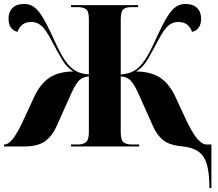

<svg xmlns="http://www.w3.org/2000/svg" viewBox="-20 -740 1099 970"><path d="M1038 210Q1038 135 1025 90.5Q1012 46 981.5 25Q951 4 898 -1Q833 -7 802.5 -33.5Q772 -60 755 -98L679 -268Q656 -318 638 -335Q620 -352 590 -354V-72Q590 -31 605 -20.5Q620 -10 645 -10H683V0H339V-10H374Q399 -10 414 -21.5Q429 -33 429 -72V-354Q399 -352 381 -335Q363 -318 340 -268L264 -98Q244 -54 208.5 -27Q173 0 98 0H0V-10H3Q23 -10 47 -41Q71 -72 108 -154L152 -249Q183 -316 229 -347Q275 -378 351 -379Q317 -399 293.5 -439Q270 -479 240 -536Q210 -593 188 -611Q166 -629 139 -629Q109 -629 92 -614.5Q75 -600 69 -579Q46 -584 34.5 -601.5Q23 -619 23 -645Q23 -680 43.5 -700Q64 -720 102 -720Q129 -720 150 -706Q171 -692 193 -657Q215 -622 245 -557Q268 -505 287 -470Q306 -435 327 -411Q349 -387 373 -376.5Q397 -366 429 -364V-645Q429 -684 414 -694Q399 -704 374 -704H339V-714H678V-704H643Q617 -704 603.5 -693.5Q590 -683 590 -642V-364Q622 -366 646 -376.5Q670 -387 692 -411Q713 -435 732 -470Q751 -505 774 -557Q804 -622 826 -657Q848 -692 869 -706Q890 -720 917 -720Q955 -720 975.5 -700Q996 -680 996 -645Q996 -619 984.5 -601.5Q973 -584 950 -579Q944 -600 927 -614.5Q910 -629 880 -629Q853 -629 831 -611Q809 -593 779 -536Q749 -479 725.5 -439Q702 -399 668 -379Q744 -378 790 -347Q836 -316 867 -249L911 -154Q949 -71 975 -40.5Q1001 -10 1023 -10H1048V210Z"/></svg>

Font: Noto Serif Display SemiCondensed Black
Style: Regular
Weight: 900
Width: 4
Designer: Monotype Design Team
Foundry: Monotype Imaging Inc.
Version: Version 2.009